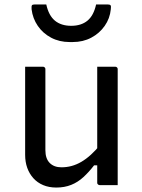

<svg xmlns="http://www.w3.org/2000/svg" viewBox="-20 -832 640 863"><path d="M173 -532Q177 -532 179 -530.5Q181 -529 182.5 -527Q184 -525 184 -521Q184 -476 184 -429.5Q184 -383 184 -336.5Q184 -290 184 -245Q184 -200 184 -157Q184 -119 203.5 -99.5Q223 -80 256 -80Q280 -80 302 -86Q324 -92 345.5 -104.5Q367 -117 388.5 -136.5Q410 -156 432 -183V-89H403Q380 -59 355 -36Q330 -13 300 -1Q270 11 233 11Q200 11 174 0Q148 -11 130 -31Q112 -51 102.5 -77.5Q93 -104 93 -136Q93 -181 93 -225.5Q93 -270 93 -315.5Q93 -361 93 -405Q93 -437 93 -468.5Q93 -500 93 -532Q113 -532 133 -532Q153 -532 173 -532ZM498 -532Q502 -532 504 -530.5Q506 -529 507.5 -527Q509 -525 509 -521Q509 -451 509 -380.5Q509 -310 509 -239.5Q509 -169 509 -99Q509 -78 509 -59.5Q509 -41 509 -25.5Q509 -10 509 0Q495 0 481.5 0Q468 0 454.5 0Q441 0 428 0Q425 0 422.5 -1.5Q420 -3 418.5 -5Q417 -7 417 -11Q417 -98 417 -185Q417 -272 417 -359Q417 -446 417 -532Q432 -532 445 -532Q458 -532 471.5 -532Q485 -532 498 -532ZM300 -716Q345 -716 373 -739Q401 -762 412 -812Q425 -812 438 -812Q451 -812 464 -812Q474 -812 477 -808Q480 -804 478 -790Q474 -749 450.5 -715.5Q427 -682 390 -662.5Q353 -643 307 -643H293Q247 -643 210 -662.5Q173 -682 150 -715.5Q127 -749 122 -790Q121 -804 123.5 -808Q126 -812 136 -812Q149 -812 162 -812Q175 -812 188 -812Q199 -762 227 -739Q255 -716 300 -716Z"/></svg>

Font: Recursive Monospace
Style: Regular
Weight: 400
Version: Version 1.047